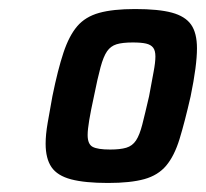

<svg xmlns="http://www.w3.org/2000/svg" viewBox="-20 -715 456 425"><path d="M219 -310Q168 -310 137.5 -318Q107 -326 94 -345Q81 -364 81 -397Q81 -417 85.5 -443Q90 -469 96 -502Q108 -561 120.5 -598.5Q133 -636 151 -657Q169 -678 199.5 -686.5Q230 -695 279 -695Q331 -695 360.5 -687Q390 -679 403 -660.5Q416 -642 416 -608Q416 -589 412.5 -562.5Q409 -536 402 -502Q389 -445 377.5 -407.5Q366 -370 348 -348.5Q330 -327 299.5 -318.5Q269 -310 219 -310ZM224 -384Q246 -384 259.5 -388Q273 -392 281 -404Q289 -416 295 -439.5Q301 -463 310 -502Q316 -535 320 -556Q324 -577 324 -590Q324 -603 319 -609.5Q314 -616 303.5 -618.5Q293 -621 274 -621Q251 -621 238 -617Q225 -613 217 -601.5Q209 -590 202.5 -566Q196 -542 188 -502Q181 -470 177.5 -449Q174 -428 174 -416Q174 -396 185 -390Q196 -384 224 -384Z"/></svg>

Font: Saira SemiCondensed SemiBold
Style: Italic
Weight: 600
Width: 4
Italic angle: -12°
Designer: Hector Gatti with collaboration of the Omnibus-Type team
Foundry: Omnibus-Type
Version: Version 1.101